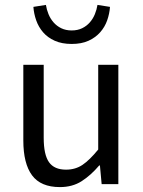

<svg xmlns="http://www.w3.org/2000/svg" viewBox="-20 -750 584 782"><path d="M224 12Q146 12 110.5 -36Q75 -84 75 -178V-486H158V-189Q158 -120 179.5 -89.5Q201 -59 249 -59Q287 -59 316 -78.5Q345 -98 380 -141V-486H462V0H394L387 -76H384Q350 -36 312.5 -12Q275 12 224 12ZM272 -571Q232 -571 203 -584Q174 -597 155.5 -618.5Q137 -640 127.5 -667Q118 -694 116 -722L167 -730Q170 -711 177.5 -692.5Q185 -674 198 -659Q211 -644 229.5 -635Q248 -626 272 -626Q296 -626 314.5 -635Q333 -644 346 -659Q359 -674 366.5 -692.5Q374 -711 377 -730L428 -722Q426 -694 416.5 -667Q407 -640 388 -618.5Q369 -597 340.5 -584Q312 -571 272 -571Z"/></svg>

Font: CV Source Sans
Style: Regular
Weight: 400
Designer: Paul D. Hunt
Foundry: Adobe Systems Incorporated
Version: Version 3.001